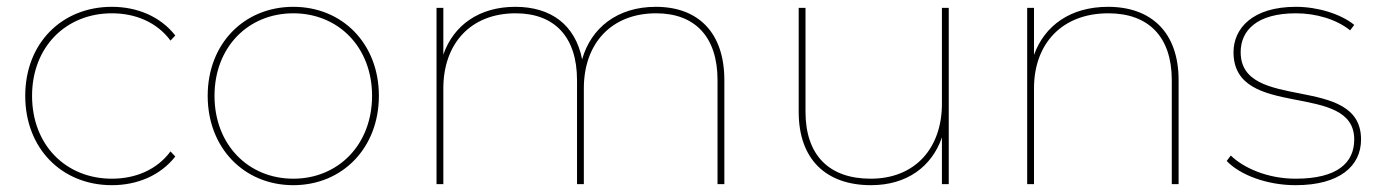

<svg xmlns="http://www.w3.org/2000/svg" viewBox="-20 -540 4048 563"><path d="M308 3C382 3 450 -25 494 -81L480 -96C440 -42 377 -16 308 -16C173 -16 74 -115 74 -259C74 -402 173 -501 308 -501C377 -501 440 -475 480 -421L494 -436C450 -492 382 -520 308 -520C161 -520 54 -413 54 -259C54 -105 161 3 308 3Z M840 3C984 3 1091 -106 1091 -259C1091 -412 984 -520 840 -520C696 -520 589 -412 589 -259C589 -106 696 3 840 3ZM840 -16C708 -16 609 -116 609 -259C609 -402 708 -501 840 -501C972 -501 1071 -402 1071 -259C1071 -116 972 -16 840 -16Z M1903 -520C1790 -520 1713 -458 1687 -366C1667 -467 1596 -520 1491 -520C1385 -520 1310 -466 1280 -380V-517H1260V0H1280V-281C1280 -412 1360 -501 1492 -501C1605 -501 1672 -433 1672 -305V0H1692V-281C1692 -412 1772 -501 1904 -501C2017 -501 2084 -433 2084 -305V0H2104V-305C2104 -445 2027 -520 1903 -520Z M2534 3C2639 3 2712 -51 2742 -137V0H2762V-517H2742V-236C2742 -105 2663 -16 2533 -16C2412 -16 2342 -84 2342 -212V-517H2322V-212C2322 -72 2403 3 2534 3Z M3229 -520C3119 -520 3043 -465 3012 -379V-517H2992V0H3012V-281C3012 -412 3094 -501 3230 -501C3347 -501 3416 -433 3416 -305V0H3436V-305C3436 -445 3356 -520 3229 -520Z M3779 3C3908 3 3971 -53 3971 -131C3971 -326 3618 -209 3618 -387C3618 -451 3666 -501 3780 -501C3838 -501 3898 -484 3939 -451L3951 -467C3912 -499 3844 -520 3780 -520C3652 -520 3597 -456 3597 -387C3597 -186 3951 -304 3951 -131C3951 -63 3902 -16 3779 -16C3696 -16 3626 -48 3589 -84L3577 -68C3616 -27 3695 3 3779 3Z"/></svg>

Font: Montserrat-Alt1 Thin
Style: Regular
Weight: 100
Designer: Differentunic
Foundry: Differentunic
Version: Version 7.222